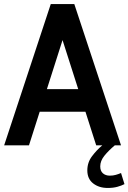

<svg xmlns="http://www.w3.org/2000/svg" viewBox="-20 -720 636 951"><path d="M428 -166.5H152V-278.5H428ZM276 -564.5H303.5L123.5 0H0.5L231.5 -700H348L579.5 0H456.5ZM486.5 0H548.5Q517.5 26 497 51.5Q476.5 77 476.5 104Q476.5 127 489.8 138.5Q503 150 524 150Q540 150 553.2 146.2Q566.5 142.5 579.5 137L596.5 192Q582 199.5 561.5 205.2Q541 211 513.5 211Q470.5 211 441.5 188.5Q412.5 166 412.5 124Q412.5 84.5 435.8 53.8Q459 23 486.5 0Z"/></svg>

Font: Cabin
Style: Bold
Weight: 700
Width: 4
Designer: Pablo Impallari
Foundry: Pablo Impallari. http://www.impallari.com Igino Marini. http://www.ikern.com
Version: Version 3.001